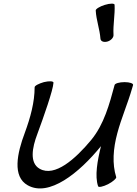

<svg xmlns="http://www.w3.org/2000/svg" viewBox="-20 -1002 754 1059"><path d="M508 -944C511 -890 530 -842 534 -789C535 -774 552 -767 573 -773C593 -779 608 -796 606 -811C603 -865 615 -922 612 -976C611 -984 587 -984 558 -975C529 -966 507 -952 508 -944ZM171 -520C171 -439 148 -354 117 -270C74 -156 47 -28 133 20C250 86 416 -47 537 -196C517 -115 502 -31 521 25C523 33 548 28 576 14C603 0 623 -18 621 -25C598 -98 604 -182 627 -267C649 -350 685 -432 709 -516C710 -521 712 -527 714 -533C716 -542 695 -549 667 -549C639 -549 614 -542 612 -533C584 -429 554 -316 483 -230C396 -125 282 -24 199 -71C142 -103 157 -187 186 -263C221 -358 273 -505 275 -546C275 -555 251 -556 222 -549C194 -541 170 -529 171 -520Z"/></svg>

Font: Nupuram Medium Oblique
Style: Regular
Weight: 500
Designer: Santhosh Thottingal (santhosh.thottingal@gmail.com)
Foundry: SMC
Version: Version 1.000